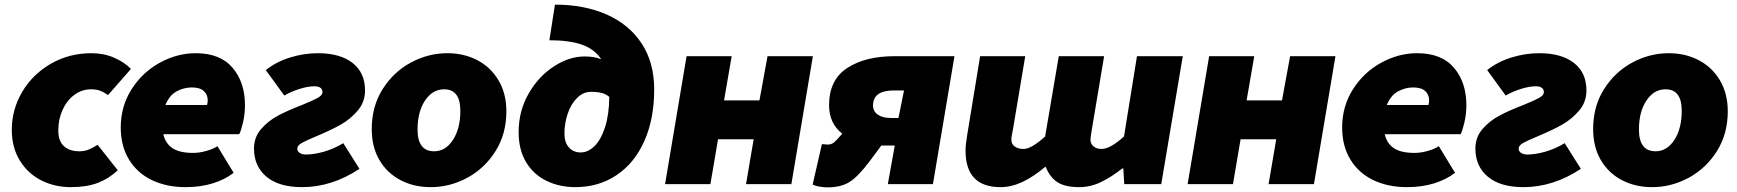

<svg xmlns="http://www.w3.org/2000/svg" viewBox="-20 -796 7511 830"><path d="M31 -235Q31 -322 75.5 -398Q120 -474 199 -520Q278 -566 376 -566Q429 -566 473.5 -546.5Q518 -527 546 -498L447 -385Q427 -399 411 -404.5Q395 -410 374 -410Q334 -410 301.5 -386Q269 -362 250.5 -321Q232 -280 232 -232Q232 -187 256 -164.5Q280 -142 323 -142Q345 -142 362.5 -149Q380 -156 402 -170L489 -60Q451 -24 403 -5.5Q355 13 286 13Q217 13 159 -16Q101 -45 66 -101.5Q31 -158 31 -235Z M502 -245Q502 -337 549 -410.5Q596 -484 671 -525Q746 -566 826 -566Q932 -566 985.5 -503Q1039 -440 1039 -341Q1039 -302 1030 -264.5Q1021 -227 1014 -216H686Q695 -176 725.5 -155.5Q756 -135 815 -135Q842 -135 872 -143.5Q902 -152 920 -164L990 -49Q953 -20 900 -3.5Q847 13 782 13Q700 13 636.5 -17.5Q573 -48 537.5 -106.5Q502 -165 502 -245ZM875 -342Q878 -353 878 -362Q878 -387 861 -402.5Q844 -418 809 -418Q775 -418 743.5 -401Q712 -384 695 -342Z M1078 -154Q1078 -203 1109 -238.5Q1140 -274 1182.5 -296.5Q1225 -319 1285 -342Q1332 -361 1353 -372.5Q1374 -384 1374 -398Q1374 -410 1365 -416.5Q1356 -423 1339 -423Q1311 -423 1274.5 -411.5Q1238 -400 1209 -383L1129 -493Q1174 -529 1234 -547.5Q1294 -566 1354 -566Q1450 -566 1504 -524Q1558 -482 1558 -405Q1558 -355 1526.5 -318Q1495 -281 1453.5 -257.5Q1412 -234 1350 -208Q1304 -189 1284.5 -178Q1265 -167 1265 -154Q1265 -142 1275.5 -135Q1286 -128 1302 -128Q1337 -128 1379.5 -140Q1422 -152 1464 -177L1534 -66Q1414 13 1286 13Q1186 13 1132 -32Q1078 -77 1078 -154Z M1587 -238Q1587 -336 1634 -410.5Q1681 -485 1756 -525.5Q1831 -566 1914 -566Q1986 -566 2044 -535.5Q2102 -505 2135.5 -448Q2169 -391 2169 -315Q2169 -217 2122 -142.5Q2075 -68 2000 -27.5Q1925 13 1842 13Q1769 13 1711 -17.5Q1653 -48 1620 -104.5Q1587 -161 1587 -238ZM1970 -317Q1970 -410 1900 -410Q1850 -410 1817.5 -361.5Q1785 -313 1785 -236Q1785 -142 1857 -142Q1906 -142 1938 -191Q1970 -240 1970 -317Z M2222 -225Q2222 -316 2265 -391Q2308 -466 2374.5 -509Q2441 -552 2507 -552Q2548 -552 2579 -540Q2550 -584 2495.5 -603Q2441 -622 2355 -622L2379 -776Q2505 -776 2602 -733.5Q2699 -691 2753.5 -608.5Q2808 -526 2808 -409Q2808 -282 2765.5 -186.5Q2723 -91 2645.5 -39Q2568 13 2467 13Q2399 13 2343 -14Q2287 -41 2254.5 -94.5Q2222 -148 2222 -225ZM2490 -137Q2522 -137 2550 -164.5Q2578 -192 2595.5 -246Q2613 -300 2614 -377Q2600 -389 2581.5 -394Q2563 -399 2535 -399Q2501 -399 2474.5 -372.5Q2448 -346 2434 -304Q2420 -262 2420 -219Q2420 -180 2439.5 -158.5Q2459 -137 2490 -137Z M2948 -553H3143L3110 -362H3263L3298 -553H3494L3401 0H3205L3238 -194H3084L3051 0H2855Z M3848 -167H3798H3790L3741 -101Q3691 -34 3653.5 -10Q3616 14 3557 14Q3542 14 3523.5 11Q3505 8 3493 2L3533 -173L3558 -171Q3574 -171 3585 -180Q3596 -189 3621 -218Q3564 -263 3564 -341Q3564 -451 3642.5 -502Q3721 -553 3845 -553H4106L4013 0H3818ZM3864 -286 3888 -405H3844Q3754 -405 3754 -340Q3754 -315 3774.5 -300.5Q3795 -286 3831 -286Z M4154 -145Q4154 -170 4161 -212L4217 -553H4412L4359 -237Q4359 -237 4355 -217Q4352 -202 4352 -192Q4352 -173 4367 -162.5Q4382 -152 4405 -152Q4438 -152 4498 -206L4557 -553H4753L4700 -237Q4694 -203 4694 -192Q4694 -174 4707.5 -163Q4721 -152 4742 -152Q4779 -152 4839 -206L4895 -553H5093L5000 0H4840L4836 -68H4832Q4785 -31 4739.5 -9Q4694 13 4646 13Q4584 13 4551 -8.5Q4518 -30 4500 -76Q4448 -32 4400 -9.5Q4352 13 4305 13Q4154 13 4154 -145Z M5207 -553H5402L5369 -362H5522L5557 -553H5753L5660 0H5464L5497 -194H5343L5310 0H5114Z M5782 -245Q5782 -337 5829 -410.5Q5876 -484 5951 -525Q6026 -566 6106 -566Q6212 -566 6265.5 -503Q6319 -440 6319 -341Q6319 -302 6310 -264.5Q6301 -227 6294 -216H5966Q5975 -176 6005.5 -155.5Q6036 -135 6095 -135Q6122 -135 6152 -143.5Q6182 -152 6200 -164L6270 -49Q6233 -20 6180 -3.5Q6127 13 6062 13Q5980 13 5916.5 -17.5Q5853 -48 5817.5 -106.5Q5782 -165 5782 -245ZM6155 -342Q6158 -353 6158 -362Q6158 -387 6141 -402.5Q6124 -418 6089 -418Q6055 -418 6023.5 -401Q5992 -384 5975 -342Z M6358 -154Q6358 -203 6389 -238.5Q6420 -274 6462.5 -296.5Q6505 -319 6565 -342Q6612 -361 6633 -372.5Q6654 -384 6654 -398Q6654 -410 6645 -416.5Q6636 -423 6619 -423Q6591 -423 6554.5 -411.5Q6518 -400 6489 -383L6409 -493Q6454 -529 6514 -547.5Q6574 -566 6634 -566Q6730 -566 6784 -524Q6838 -482 6838 -405Q6838 -355 6806.5 -318Q6775 -281 6733.5 -257.5Q6692 -234 6630 -208Q6584 -189 6564.5 -178Q6545 -167 6545 -154Q6545 -142 6555.5 -135Q6566 -128 6582 -128Q6617 -128 6659.5 -140Q6702 -152 6744 -177L6814 -66Q6694 13 6566 13Q6466 13 6412 -32Q6358 -77 6358 -154Z M6867 -238Q6867 -336 6914 -410.5Q6961 -485 7036 -525.5Q7111 -566 7194 -566Q7266 -566 7324 -535.5Q7382 -505 7415.5 -448Q7449 -391 7449 -315Q7449 -217 7402 -142.5Q7355 -68 7280 -27.5Q7205 13 7122 13Q7049 13 6991 -17.5Q6933 -48 6900 -104.5Q6867 -161 6867 -238ZM7250 -317Q7250 -410 7180 -410Q7130 -410 7097.5 -361.5Q7065 -313 7065 -236Q7065 -142 7137 -142Q7186 -142 7218 -191Q7250 -240 7250 -317Z"/></svg>

Font: Nebula Sans Black
Style: Regular
Weight: 900
Italic angle: -9°
Designer: Paul D. Hunt for Adobe (as Source Sans)
Foundry: Nebula Entertainment & Broadcasting LLC
Version: Version 1.010